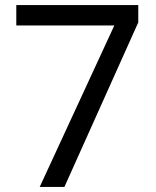

<svg xmlns="http://www.w3.org/2000/svg" viewBox="-20 -734 612 754"><path d="M136 0 429 -634H44V-714H523V-646L233 0Z"/></svg>

Font: Noto Sans Khudawadi
Style: Regular
Weight: 400
Designer: Monotype Design Team
Foundry: Monotype Imaging Inc.
Version: Version 2.003; ttfautohint (v1.8.4.7-5d5b)